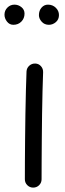

<svg xmlns="http://www.w3.org/2000/svg" viewBox="-34 -791 286 847"><path d="M121.6 -510.7Q136.7 -510.3 146.7 -499Q156.7 -487.8 156.2 -472.2Q154.8 -438.5 153.6 -390.1Q152.3 -341.8 151.6 -286.9Q150.9 -231.9 150.4 -177.7Q149.9 -123.5 149.7 -77.1Q149.4 -30.8 149.4 0Q149.4 15.1 138.7 25.9Q127.9 36.6 112.3 36.6Q97.2 36.6 86.4 25.9Q75.7 15.1 75.7 0Q75.7 -30.8 75.9 -77.4Q76.2 -124 76.7 -178.5Q77.1 -232.9 78.1 -288.1Q79.1 -343.3 80.3 -392.1Q81.5 -440.9 83 -476.1Q84 -491.2 95.2 -501.2Q106.4 -511.2 121.6 -510.7ZM226.1 -724.6Q226.1 -705.1 212.4 -693.4Q198.7 -681.6 181.6 -681.6Q162.1 -681.6 149.9 -695.3Q137.7 -709 137.7 -724.1Q137.7 -744.1 149.2 -757.3Q160.6 -770.5 177.7 -770.5Q198.2 -770.5 212.2 -756.8Q226.1 -743.2 226.1 -724.6ZM74.2 -731Q74.2 -710 60.3 -695.8Q46.4 -681.6 24.9 -681.6Q7.8 -681.6 -3.2 -695.8Q-14.2 -710 -14.2 -726.1Q-14.2 -744.6 -1.2 -757.6Q11.7 -770.5 29.8 -770.5Q46.9 -770.5 60.5 -759.5Q74.2 -748.5 74.2 -731Z"/></svg>

Font: Mikhak Regular
Style: Regular
Weight: 400
Designer: Amin Abedi
Version: Version 3.3